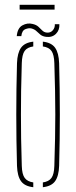

<svg xmlns="http://www.w3.org/2000/svg" viewBox="-20 -778 318 802"><path d="M51 -85Q45 -299.5 51 -514Q52.5 -557 67.8 -578.5Q83 -600 119 -604V-584Q93.5 -580.5 82.8 -565Q72 -549.5 71 -514Q69 -450.5 68.2 -399Q67.5 -347.5 67.5 -299.5Q67.5 -251.5 68.2 -200Q69 -148.5 71 -85Q72 -50 83.2 -34.8Q94.5 -19.5 119 -16V4Q83 0 67.8 -21.2Q52.5 -42.5 51 -85ZM159 4V-16Q184 -19.5 195 -34.8Q206 -50 207 -85Q209 -148.5 210 -200Q211 -251.5 211 -299.5Q211 -347.5 210 -399Q209 -450.5 207 -514Q206 -549.5 195.2 -565Q184.5 -580.5 159 -584V-604Q195 -600 210.2 -578.5Q225.5 -557 227 -514Q233 -299.5 227 -85Q225.5 -42.5 210.2 -21.2Q195 0 159 4ZM209 -677H228Q229.5 -652.5 213.8 -636.8Q198 -621 173 -624Q157.5 -626 148.8 -633.2Q140 -640.5 132.2 -648Q124.5 -655.5 112 -659Q101 -662 86.2 -656.2Q71.5 -650.5 69 -627H50Q53 -661 73.8 -672.2Q94.5 -683.5 116 -678Q131.5 -674.5 140.2 -666.5Q149 -658.5 156.2 -651Q163.5 -643.5 174 -642Q190.5 -640 200.2 -651Q210 -662 209 -677ZM62 -758H208V-738H62Z"/></svg>

Font: Big Shoulders Stencil Display Thin
Style: Regular
Weight: 100
Designer: Patric King
Foundry: XO Type Co
Version: Version 1.000